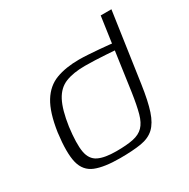

<svg xmlns="http://www.w3.org/2000/svg" viewBox="-122 -617 718 730"><g transform="rotate(-30 236.5 -251.5)"><path d="M204 2Q135 2 96.5 -13.5Q58 -29 47 -72.5Q36 -116 47 -202Q59 -283 85.5 -326Q112 -369 154.5 -385Q197 -401 256 -401Q272 -401 296 -399.5Q320 -398 344 -396Q368 -394 386.5 -392Q405 -390 410 -388L393 -379L411 -505H458L414 -201Q404 -132 390.5 -91.5Q377 -51 355 -30.5Q333 -10 296.5 -4Q260 2 204 2ZM205 -28Q251 -28 279.5 -34Q308 -40 324.5 -57Q341 -74 350 -106.5Q359 -139 367 -193L391 -363Q378 -364 355 -365.5Q332 -367 307.5 -368Q283 -369 263 -369Q212 -369 178 -355.5Q144 -342 124.5 -305Q105 -268 95 -199Q86 -128 92.5 -91.5Q99 -55 126.5 -41.5Q154 -28 205 -28Z"/></g></svg>

Font: Genos Light
Style: Italic
Weight: 300
Italic angle: -8°
Designer: Robert E. Leuschke
Foundry: Robert E. Leuschke
Version: Version 1.010